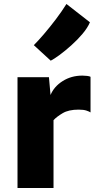

<svg xmlns="http://www.w3.org/2000/svg" viewBox="-20 -945 505 965"><path d="M68 0V-557H226L234 -467.5Q251.5 -510 295 -537.5Q338.5 -565 394 -565Q406 -565 418 -563.5Q430 -562 435 -559V-380Q428.5 -384.5 414.5 -389.2Q400.5 -394 375 -394Q325 -394 295 -376.2Q265 -358.5 249 -341V0ZM235 -640 150 -718Q172.5 -740.5 201.8 -774.8Q231 -809 260.8 -848.2Q290.5 -887.5 314 -925L432 -833Q420.5 -805.5 394.8 -775Q369 -744.5 338 -716.8Q307 -689 279 -668.5Q251 -648 235 -640Z"/></svg>

Font: Merriweather Sans Black
Style: Regular
Weight: 900
Designer: Eben Sorkin
Foundry: Eben Sorkin
Version: Version 1.008; ttfautohint (v1.7.19-72a1) -l 8 -r 50 -G 200 